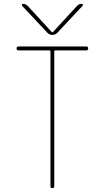

<svg xmlns="http://www.w3.org/2000/svg" viewBox="-20 -970 540 990"><path d="M75.2 -710Q65.4 -710 65.4 -720.2Q65.4 -730.5 75.2 -730.5H424.8Q434.6 -730.5 434.6 -720.2Q434.6 -710 424.8 -710H264.6Q259.8 -710 259.8 -705.1V-9.8Q259.8 0 250 0Q240.2 0 240.2 -9.8V-705.1Q240.2 -710 235.4 -710ZM224.6 -800.8 93.8 -940.4Q91.8 -943.4 93.3 -946.8Q94.7 -950.2 98.6 -950.2Q111.3 -950.2 122.1 -940.4L248 -803.7H250H252L377.9 -940.4Q387.7 -950.2 401.4 -950.2Q405.3 -950.2 407.2 -946.8Q409.2 -943.4 406.2 -940.4L275.4 -800.8Q264.6 -790 250 -790Q235.4 -790 224.6 -800.8Z"/></svg>

Font: Rounded Mgen+ 1m thin
Style: Regular
Weight: 100
Designer: [Source Han Sans]
Ryoko NISHIZUKA  (kana & ideographs); Paul D. Hunt (Latin, Greek & Cyrillic); Wenlong ZHANG  (bopomofo
Version: Version 1.059.20150602